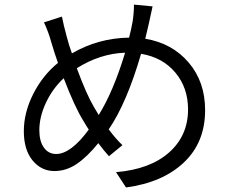

<svg xmlns="http://www.w3.org/2000/svg" viewBox="-20 -784 1017 846"><path d="M652.3 -755.9Q650.4 -748 635.7 -679.7Q624 -628.9 620.1 -613.3Q738.3 -593.8 811 -508.8Q883.8 -423.8 883.8 -298.8Q883.8 -156.2 790 -67.9Q696.3 20.5 535.2 42L491.2 -25.4Q641.6 -38.1 725.1 -112.3Q808.6 -186.5 808.6 -301.8Q808.6 -397.5 752.4 -464.4Q696.3 -531.2 601.6 -546.9Q538.1 -329.1 459 -213.9Q492.2 -169.9 519.5 -144.5L460 -95.7Q439.5 -118.2 413.1 -153.3Q364.3 -92.8 317.9 -61.5Q271.5 -30.3 219.7 -30.3Q162.1 -30.3 123.5 -77.1Q85 -124 85 -206.1Q85 -288.1 126.5 -370.1Q168 -452.1 235.4 -506.8Q218.8 -553.7 206.1 -597.7Q193.4 -643.6 173.8 -685.5L252.9 -710.9Q260.7 -670.9 273.4 -625Q283.2 -585.9 296.9 -548.8Q413.1 -616.2 548.8 -618.2Q557.6 -651.4 564.5 -689.5Q570.3 -728.5 570.3 -763.7ZM153.3 -210Q153.3 -162.1 173.3 -133.8Q193.4 -105.5 227.5 -105.5Q292 -105.5 371.1 -212.9Q359.4 -230.5 347.7 -251Q309.6 -311.5 260.7 -439.5Q210.9 -392.6 182.1 -330.6Q153.3 -268.6 153.3 -210ZM318.4 -483.4Q361.3 -367.2 394.5 -311.5Q401.4 -300.8 415 -277.3Q479.5 -380.9 531.2 -551.8Q420.9 -547.9 318.4 -483.4Z"/></svg>

Font: Min Sans
Style: Regular
Weight: 400
Designer: Jinseong-Kim, NotoSansCJK, Nunito
Foundry: Jinseong-Kim
Version: Version 1.400;Glyphs 3.1.2 (3151)